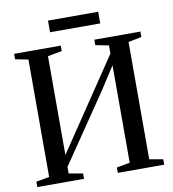

<svg xmlns="http://www.w3.org/2000/svg" viewBox="-95 -973 953 1055"><g transform="rotate(-10 382.0 -445.0)"><path d="M27.5 0V-30L101 -43.5V-698.5L29 -712.5V-743H289V-712.5L210 -698V-147L302 -283.5L550.5 -653V-698L476.5 -712.5V-743H733.5V-712.5L659.5 -698V-43.5L735.5 -30V0H476.5V-30L550.5 -43.5V-587L471 -464L210 -80.5V-43.5L288 -30V0ZM524 -890.5V-825.5H244V-890.5Z"/></g></svg>

Font: Merriweather 96pt
Style: Regular
Weight: 400
Version: Version 2.100